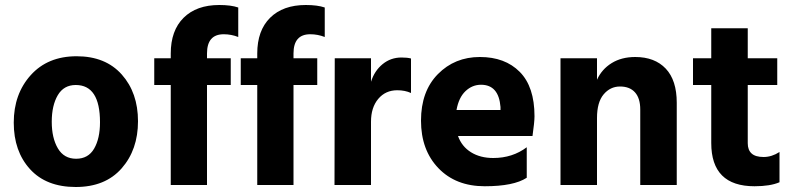

<svg xmlns="http://www.w3.org/2000/svg" viewBox="-20 -740 3168 768"><path d="M380 -251Q380 -400 283 -400Q235 -400 211 -359Q187 -318 187 -253Q187 -188 211.5 -146.5Q236 -105 284.5 -105Q333 -105 356.5 -145.5Q380 -186 380 -251ZM286.5 -515Q402 -515 467 -442Q532 -369 532 -255Q532 -141 466.5 -66.5Q401 8 283 8Q165 8 100 -63.5Q35 -135 35 -249.5Q35 -364 103 -439.5Q171 -515 286.5 -515Z M903 -400H808V0H663V-400H597V-507H663V-526Q663 -618 714.5 -669Q766 -720 857 -720Q904 -720 933 -710V-592Q905 -603 875 -603Q808 -603 808 -526V-507H903Z M1249 -400H1154V0H1009V-400H943V-507H1009V-526Q1009 -618 1060.5 -669Q1112 -720 1203 -720Q1250 -720 1279 -710V-592Q1251 -603 1221 -603Q1154 -603 1154 -526V-507H1249Z M1464 0H1318L1319 -507H1464V-413Q1478 -457 1510.5 -483.5Q1543 -510 1586 -510Q1610 -510 1624 -506V-368Q1600 -379 1569 -379Q1522 -379 1493 -344.5Q1464 -310 1464 -253Z M1904 -401Q1869 -401 1842 -375.5Q1815 -350 1806 -300H1982V-312Q1975 -401 1904 -401ZM2087 -29Q2035 5 1919 5Q1803 5 1733.5 -67.5Q1664 -140 1664 -257.5Q1664 -375 1731.5 -443.5Q1799 -512 1899.5 -512Q2000 -512 2059 -452.5Q2118 -393 2118 -275Q2118 -252 2110 -196H1812Q1827 -154 1864 -131Q1901 -108 1953 -108Q2030 -108 2087 -151Z M2687 0H2541V-302Q2541 -347 2520 -370.5Q2499 -394 2460 -394Q2421 -394 2394.5 -362.5Q2368 -331 2368 -268V0H2222V-507H2368V-421Q2387 -463 2426.5 -487.5Q2466 -512 2521 -512Q2599 -512 2643 -465.5Q2687 -419 2687 -329Z M2998 5Q2825 5 2825 -168V-400H2752V-507H2825V-627H2971V-507H3089V-400H2971V-167Q2971 -140 2986.5 -126Q3002 -112 3034.5 -112Q3067 -112 3098 -132V-11Q3061 5 2998 5Z"/></svg>

Font: Hind Jalandhar
Style: Bold
Weight: 700
Designer: Namrata Goyal
Foundry: Indian Type Foundry
Version: Version 0.702;PS 1.0;hotconv 1.0.81;makeotf.lib2.5.63406